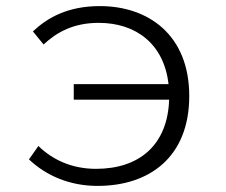

<svg xmlns="http://www.w3.org/2000/svg" viewBox="-20 -596 740 630"><path d="M308 -576C202 -576 136 -538 88 -493L123 -450C167 -491 222 -521 304 -521C426 -521 518 -452 533 -320H222V-269H535C530 -120 437 -42 295 -42C217 -42 153 -71 106 -117L75 -73C131 -20 208 14 300 14C473 14 601 -83 601 -281C601 -482 466 -576 308 -576Z"/></svg>

Font: Kawkab Mono Light
Style: Regular
Weight: 300
Monospace: yes
Designer: Abdullah Arif
Foundry: Abdullah Arif
Version: Version 1.000;PS 000.500;hotconv 1.0.88;makeotf.lib2.5.64775